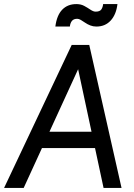

<svg xmlns="http://www.w3.org/2000/svg" viewBox="-43 -920 654 940"><path d="M-23 0 308 -700H394L73 0ZM127 -195 137 -275H458L448 -195ZM464 0 314 -700H394L552 0ZM335 -828Q318 -828 309.5 -818Q301 -808 299 -790H228Q235 -845 261.5 -872.5Q288 -900 331 -900Q353 -900 369.5 -891Q386 -882 400 -872.5Q414 -863 425 -863Q445 -863 452.5 -873Q460 -883 462 -900H532Q526 -849 499 -819.5Q472 -790 429 -790Q413 -790 399 -795.5Q385 -801 373.5 -809Q362 -817 352.5 -822.5Q343 -828 335 -828Z"/></svg>

Font: Inclusive Sans
Style: Italic
Weight: 400
Italic angle: -7°
Designer: Olivia King
Foundry: Olivia King
Version: Version 2.004